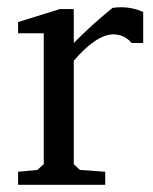

<svg xmlns="http://www.w3.org/2000/svg" viewBox="-20 -511 422 531"><path d="M30 0V-36L83 -41L101 -57V-419H30V-450L146 -486H184V-392Q233 -442 291 -489Q300 -491 316 -491Q346 -491 376 -478V-392H344Q324 -416 293 -416Q246 -415 184 -343V-57L201 -41L271 -36V0Z"/></svg>

Font: Khartiya
Style: Regular
Weight: 500
Version: Version 1.0.1